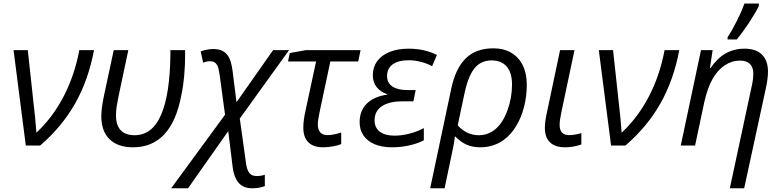

<svg xmlns="http://www.w3.org/2000/svg" viewBox="-20 -818 4391 1079"><path d="M56.2 -536.1H136.2L167 -252Q178.2 -160.6 184.6 -72.8L185.5 -73.2Q275.4 -157.2 336.9 -274.7Q398.4 -392.1 425.8 -536.1H508.3Q476.6 -367.7 402.3 -236.6Q328.1 -105.5 205.6 0H125Z M549.3 -164.6Q549.3 -209 564.5 -281.2L619.1 -536.1H701.2L647.5 -283.7Q638.7 -240.7 635.3 -217.8Q631.8 -194.8 631.8 -169.9Q631.8 -114.3 658.4 -86.2Q685.1 -58.1 736.3 -58.1Q837.4 -58.1 887.2 -177.2Q934.6 -290 937.5 -507.3V-536.1H1020Q1020.5 -529.3 1020.5 -517.6Q1020.5 -382.8 999 -282.7Q944.3 9.8 727.1 9.8Q642.1 9.8 595.7 -35.6Q549.3 -81.1 549.3 -164.6Z M1244.6 -173.3 1214.4 -397Q1209 -435.5 1201.2 -450.7Q1194.8 -462.4 1184.6 -468.3Q1174.3 -474.1 1159.2 -474.1Q1142.6 -474.1 1121.6 -465.8L1107.9 -529.3Q1120.6 -534.7 1141.6 -538.6Q1162.6 -542.5 1177.7 -542.5Q1209 -542.5 1229.2 -532.5Q1249.5 -522.5 1262.2 -502.9Q1278.8 -478.5 1286.6 -422.9L1309.1 -243.7L1514.6 -536.1H1604.5L1327.6 -151.9L1361.8 94.2Q1366.7 136.7 1381.8 154.8Q1395.5 171.4 1422.9 171.4Q1445.8 171.4 1468.3 164.1V228Q1435.1 240.2 1397.9 240.2Q1351.1 240.2 1324.2 212.9Q1294.9 182.1 1287.1 117.7L1262.7 -81.1L1036.6 240.2H941.9Z M1684.6 -101.1Q1684.6 -142.6 1697.3 -197.8L1756.3 -472.7H1598.6L1608.4 -520L1698.2 -536.1H2006.3L1993.2 -472.7H1836.4L1776.4 -189.9Q1766.1 -143.1 1766.1 -117.7Q1766.1 -89.4 1780 -74Q1793.9 -58.6 1820.8 -58.6Q1852.1 -58.6 1897.5 -73.2V-8.3Q1882.3 -1.5 1852.3 4.2Q1822.3 9.8 1796.4 9.8Q1741.2 9.8 1712.9 -18.3Q1684.6 -46.4 1684.6 -101.1Z M2001 -131.3Q2001 -195.3 2041 -235.4Q2081.1 -275.4 2155.8 -286.1V-288.6Q2117.7 -301.8 2096.4 -328.9Q2075.2 -356 2075.2 -395Q2075.2 -440.4 2099.6 -474.1Q2124 -507.8 2169.7 -526.1Q2215.3 -544.4 2276.4 -544.4Q2365.2 -544.4 2435.5 -509.3L2408.2 -445.8Q2380.9 -461.4 2345 -470.5Q2309.1 -479.5 2278.3 -479.5Q2219.7 -479.5 2187.5 -456.8Q2155.3 -434.1 2155.3 -390.6Q2155.3 -352.1 2185.1 -332Q2214.8 -312 2267.1 -312H2315.9L2303.2 -248.5H2241.2Q2167.5 -248.5 2126.2 -221.2Q2085 -193.8 2085 -141.6Q2085 -100.6 2114.3 -78.1Q2143.6 -55.7 2197.3 -55.7Q2237.3 -55.7 2281 -66.9Q2324.7 -78.1 2361.8 -98.1V-29.3Q2326.2 -11.2 2279.8 -0.7Q2233.4 9.8 2182.6 9.8Q2127 9.8 2085.9 -7.3Q2044.9 -24.4 2022.9 -56.2Q2001 -87.9 2001 -131.3Z M2752.4 -546.4Q2810.5 -546.4 2852.8 -521.7Q2895 -497.1 2917.7 -451.2Q2940.4 -405.3 2940.4 -341.8Q2940.4 -276.4 2924.8 -216.3Q2909.2 -156.2 2880.4 -109.1Q2851.6 -62 2813 -33.2Q2754.9 9.8 2679.2 9.8Q2636.2 9.8 2603 -4.6Q2569.8 -19 2538.1 -51.3H2536.6Q2533.7 -27.3 2526.9 9.3L2478.5 240.2H2397.5L2516.6 -322.8Q2541 -435.5 2598.4 -491Q2655.8 -546.4 2752.4 -546.4ZM2832 -198.7Q2857.4 -267.6 2857.4 -343.3Q2857.4 -408.7 2827.9 -443.6Q2798.3 -478.5 2742.7 -478.5Q2689.5 -478.5 2654.8 -443.4Q2614.3 -401.9 2591.8 -299.8L2552.2 -113.3Q2602.5 -58.1 2670.9 -58.1Q2724.6 -58.1 2765.9 -93.8Q2807.1 -129.4 2832 -198.7Z M3042 -99.6Q3042 -137.2 3055.2 -193.4L3127.4 -536.1H3208.5L3134.8 -187.5Q3125 -141.1 3125 -116.7Q3125 -58.6 3178.2 -58.6Q3208 -58.6 3247.1 -69.8V-5.9Q3200.2 9.8 3155.8 9.8Q3099.1 9.8 3070.6 -18.3Q3042 -46.4 3042 -99.6Z M3345.2 -536.1H3425.3L3456.1 -252Q3467.3 -160.6 3473.6 -72.8L3474.6 -73.2Q3564.5 -157.2 3626 -274.7Q3687.5 -392.1 3714.8 -536.1H3797.4Q3765.6 -367.7 3691.4 -236.6Q3617.2 -105.5 3494.6 0H3414.1Z M4213.4 -403.8Q4213.4 -439.5 4194.6 -458.5Q4175.8 -477.5 4138.7 -477.5Q4092.8 -477.5 4053 -450.9Q4013.2 -424.3 3985.4 -376Q3956.1 -325.2 3937.5 -241.7L3886.2 0H3805.7L3919.4 -536.1H3984.9L3969.7 -435.1H3973.1Q4009.8 -490.2 4057.1 -517.3Q4104.5 -544.4 4164.6 -544.4Q4228.5 -544.4 4262.2 -511Q4295.9 -477.5 4295.9 -415Q4295.9 -376 4283.7 -320.8L4162.1 240.2H4081.5L4203.6 -329.6Q4213.4 -370.6 4213.4 -403.8ZM4163.6 -798.3H4244.6V-784.2Q4225.1 -744.6 4189 -689.7Q4152.8 -634.8 4120.1 -596.2H4068.8V-608.4Q4093.3 -645.5 4120.4 -699.2Q4147.5 -752.9 4163.6 -798.3Z"/></svg>

Font: Viking Open Sans
Style: Italic
Weight: 400
Italic angle: -12°
Foundry: Ascender Corporation
Version: Version 2.000